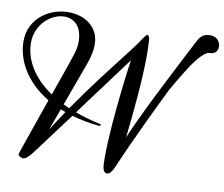

<svg xmlns="http://www.w3.org/2000/svg" viewBox="-202 -1019 1525 1307"><g transform="rotate(10 560.5 -365.0)"><path d="M178.7 -66.9 222.7 -135.7 267.1 -202.6Q252 -207.5 232.9 -215.8ZM-45.9 -627Q-45.9 -588.4 -34.9 -546.9Q-23.9 -505.4 0 -463.9Q23.9 -422.4 62.3 -381.8Q100.6 -341.3 154.8 -304.7L223.1 -498.5Q246.1 -564.5 257.8 -602.1Q272.5 -647.5 272.5 -688Q272.5 -728.5 262.5 -757.6Q252.4 -786.6 235.4 -805.4Q218.3 -824.2 196 -833Q173.8 -841.8 148.9 -841.8Q115.2 -841.8 80.8 -826.7Q46.4 -811.5 18.1 -783.4Q-10.3 -755.4 -28.1 -715.6Q-45.9 -675.8 -45.9 -627ZM246.1 -252.4Q255.4 -247.6 266.6 -242.2L288.1 -232.9L377 -358.9L461.9 -473.6L539.1 -574.2L604 -658.2L653.3 -722.7Q673.8 -749.5 683.1 -764.6L687 -770.5L696.3 -784.2L707.5 -799.8Q712.9 -807.1 715.8 -810.1L724.1 -818.8Q730.5 -815.9 734.1 -811.5Q737.8 -807.1 739.5 -802.7Q741.2 -798.3 741.7 -794.2Q742.2 -790 742.2 -787.1L743.7 -762.2Q744.6 -745.1 745.4 -726.1Q746.1 -707 746.1 -686Q746.1 -617.2 742.2 -543.2Q738.3 -469.2 732.2 -394.5Q726.1 -319.8 718.8 -246.1L703.6 -104.5L741.2 -190.4L786.1 -286.1L835.9 -388.7L887.7 -491.7L938.5 -591.8L985.8 -684.6L1027.3 -764.6L1060.1 -828.6Q1069.8 -847.7 1079.1 -858.9Q1088.9 -870.6 1099.9 -877.2Q1110.8 -883.8 1123.3 -886.2Q1135.7 -888.7 1150.9 -888.7Q1167.5 -888.7 1180.2 -882.6Q1192.9 -876.5 1201.7 -866.9Q1210.4 -857.4 1214.8 -845.5Q1219.2 -833.5 1219.2 -821.8Q1219.2 -811.5 1216.1 -802Q1212.9 -792.5 1206.1 -785.2Q1199.2 -777.8 1189 -773.4Q1178.7 -769 1165 -769Q1148.4 -769 1128.9 -753.4Q1109.4 -737.8 1088.1 -712.6Q1066.9 -687.5 1045.4 -655.3L1003.4 -588.9L964.8 -523.9L932.6 -467.8L871.1 -340.8L805.7 -203.1L735.4 -51.8L661.6 115.7Q653.8 133.3 642.8 146Q631.8 158.7 619.6 159.7Q606.9 159.7 599.9 152.1Q592.8 144.5 589.4 130.6Q585.9 116.7 585.2 97.4Q584.5 78.1 584.5 54.7Q584.5 6.8 586.9 -48.1Q589.4 -103 593.8 -160.2Q598.1 -217.3 603.5 -273.9Q608.9 -330.6 614.5 -382.6Q620.1 -434.6 625.5 -479.5Q630.9 -524.4 635.3 -557.6L642.6 -609.4Q645 -626.5 645.5 -627.9L545.9 -493.7L499 -430.2L446.8 -360.4L392.6 -287.1L338.4 -213.4Q379.9 -198.2 424.1 -185.5Q468.3 -172.9 520 -162.1L514.2 -149.4Q459.5 -154.8 411.1 -164.1Q362.8 -173.3 318.4 -186L146 44.9L120.1 80.1Q106.4 99.6 92 116.9Q77.6 134.3 63.5 146Q49.3 157.7 37.1 157.7Q33.2 157.7 27.3 156Q21.5 154.3 16.1 150.9Q10.7 147.5 6.8 143.1Q2.9 138.7 2.9 133.3Q2.9 131.8 12.7 103.5L40 24.4L83 -99.6L139.6 -261.7Q77.1 -298.8 32.2 -343.3Q-12.7 -387.7 -41.5 -435.5Q-70.3 -483.4 -84 -532.5Q-97.7 -581.5 -97.7 -627.9Q-97.7 -689 -73.7 -735.4Q-49.8 -781.7 -11.5 -813Q26.9 -844.2 75.2 -860.4Q123 -876 171.4 -876Q212.9 -876 251.2 -864.3Q289.6 -852.5 319.1 -829.1Q348.6 -805.7 366.2 -770.5Q383.8 -735.4 383.8 -688Q383.8 -658.7 377 -625.5Q371.1 -593.8 356.4 -554.2Z"/></g></svg>

Font: Meddon
Style: Regular
Weight: 400
Designer: Vernon Adams
Foundry: Vernon Adams
Version: Version 1.000